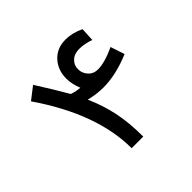

<svg xmlns="http://www.w3.org/2000/svg" viewBox="-145 -746 912 912"><g transform="rotate(-45 311.5 -289.5)"><path d="M270 -448.2Q270 -505.9 305.4 -544.2Q340.8 -582.5 398.9 -582.5Q442.9 -582.5 490.7 -560.1L487.3 -490.7Q447.8 -504.9 413.8 -504.9Q379.9 -504.9 360.4 -486.3Q340.8 -467.8 340.8 -440.7Q340.8 -413.6 359.4 -393.1Q377.9 -372.6 408.2 -372.6Q453.1 -372.6 524.9 -405.8L548.3 -335Q449.7 -293.5 365.2 -293.5Q319.8 -293.5 271.5 -305.7Q302.7 -236.3 318.4 -162.6Q334 -88.9 334 4.9H255.9Q255.9 -227.5 75.2 -490.7L137.7 -539.1Q197.8 -444.3 233.4 -381.8Q257.8 -372.6 286.6 -370.6Q270 -412.1 270 -448.2Z"/></g></svg>

Font: GanjNamehSans
Style: Regular
Weight: 400
Designer: Mohammad Saleh Souzanchi
Foundry: http://font-store.ir
Version: Version:0.0.4;RFB:1.2.5;Building:2016-12-11 09:43:53.670092